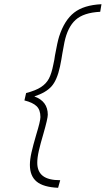

<svg xmlns="http://www.w3.org/2000/svg" viewBox="-20 -769 502 912"><path d="M122 14Q122 -11 129.5 -44.5Q137 -78 152 -129Q172 -194 172 -213Q172 -247 154 -264.5Q136 -282 96 -292L104 -327Q150 -339 175 -355.5Q200 -372 212.5 -396Q225 -420 233 -461Q239 -487 241 -505Q253 -571 261 -596Q286 -673 332 -709Q378 -745 462 -749L456 -713Q377 -709 339 -674.5Q301 -640 286 -568Q277 -518 276 -514Q274 -502 271.5 -486.5Q269 -471 265 -453Q251 -388 224.5 -358.5Q198 -329 143 -311Q207 -288 207 -224Q207 -206 186 -133Q172 -86 164.5 -53Q157 -20 157 4Q157 46 183.5 66.5Q210 87 266 87L256 123Q186 120 154 93.5Q122 67 122 14Z"/></svg>

Font: Cairo ExtraLight
Style: Italic
Weight: 275
Italic angle: -13°
Designer: Mohamed Gaber, Accademia di Belle Arti di Urbino and others
Foundry: Kief Type Foundry, Accademia di Belle Arti di Urbino and others
Version: Version 3.011